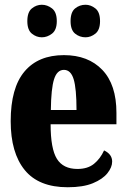

<svg xmlns="http://www.w3.org/2000/svg" viewBox="-20 -778 530 808"><path d="M265 10Q143 10 84 -62.5Q25 -135 25 -268Q25 -408 83 -477Q141 -546 249 -546Q351 -546 410.5 -484Q470 -422 470 -303V-255H193Q193 -152 219.5 -109.5Q246 -67 306 -67Q349 -67 375.5 -88.5Q402 -110 418 -145Q452 -129 452 -98Q452 -74 432 -49Q412 -24 371 -7Q330 10 265 10ZM302 -315Q302 -405 290 -444.5Q278 -484 249 -484Q220 -484 207.5 -444.5Q195 -405 194 -315ZM340 -621Q315 -621 296 -636.5Q277 -652 277 -689Q277 -727 296 -742.5Q315 -758 340 -758Q362 -758 381.5 -742.5Q401 -727 401 -689Q401 -652 381.5 -636.5Q362 -621 340 -621ZM156 -621Q133 -621 114 -636.5Q95 -652 95 -689Q95 -727 114 -742.5Q133 -758 156 -758Q179 -758 199 -742.5Q219 -727 219 -689Q219 -652 199 -636.5Q179 -621 156 -621Z"/></svg>

Font: Noto Serif ExtraCondensed Black
Style: Regular
Weight: 900
Width: 2
Designer: Monotype Design Team
Foundry: Monotype Imaging Inc.
Version: Version 2.015; ttfautohint (v1.8.4.7-5d5b)